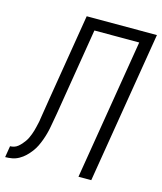

<svg xmlns="http://www.w3.org/2000/svg" viewBox="-149 -817 760 898"><g transform="rotate(15 230.5 -367.5)"><path d="M-39 0 -30 -55Q-21 -55 -11 -58Q-1 -61 7.5 -68Q16 -75 23 -83Q30 -91 36 -99.5Q42 -108 46.5 -117.5Q51 -127 54.5 -136.5Q58 -146 61 -156Q64 -166 66 -175.5Q68 -185 70.5 -195Q73 -205 74 -215Q78 -240 82 -265Q86 -290 90 -315L159 -735H499L378 0H316L428 -680H211L142 -259Q139 -242 136 -225.5Q133 -209 130 -192Q127 -175 122.5 -158.5Q118 -142 112 -125.5Q106 -109 98.5 -93.5Q91 -78 80 -63.5Q69 -49 56 -36.5Q43 -24 27 -15Q11 -6 -6 -3Q-23 0 -39 0Z"/></g></svg>

Font: Iosevka SS18 Light
Style: Italic
Weight: 300
Italic angle: -9°
Monospace: yes
Designer: Belleve Invis
Foundry: Belleve Invis
Version: Version 25.1.1; ttfautohint (v1.8.4)